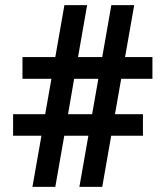

<svg xmlns="http://www.w3.org/2000/svg" viewBox="-20 -731 636 751"><path d="M325.7 -200.2H231.4L196.3 0H106.9L142.1 -200.2H31.2V-284.2H156.7L181.2 -422.9H67.9V-507.8H196.3L231.9 -710.9H320.8L285.2 -507.8H379.9L415.5 -710.9H504.9L469.2 -507.8H576.2V-422.9H454.1L429.7 -284.2H539.1V-200.2H415L379.9 0H290.5ZM246.1 -284.2H340.3L364.7 -422.9H270Z"/></svg>

Font: Vazir FD
Style: Bold-FD
Weight: 700
Designer: Saber Rastikerdar
Foundry: Saber Rastikerdar
Version: Version 30.1.0